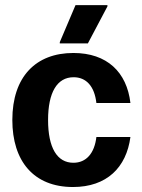

<svg xmlns="http://www.w3.org/2000/svg" viewBox="-20 -720 557 752"><path d="M214.2 -550H324.2L400.8 -695V-700H275.8L214.2 -555ZM265.8 12.5C398.3 12.5 475 -64.2 490.8 -183.3H357.5C350 -119.2 317.5 -82.5 267.5 -82.5C203.3 -82.5 168.3 -141.7 168.3 -250C168.3 -357.5 203.3 -417.5 268.3 -417.5C317.5 -417.5 350 -382.5 357.5 -316.7H490.8C476.7 -437.5 399.2 -512.5 267.5 -512.5C120.8 -512.5 28.3 -420 28.3 -250C28.3 -89.2 111.7 12.5 265.8 12.5Z"/></svg>

Font: Familjen Grotesk GF
Style: Bold
Weight: 700
Designer: Anders Wikstroem, Jonas Baeckman, Matilda Gysing, Kristian Moeller
Foundry: Familjen STHLM AB
Version: Version 2.000; Beta; Release 4; Build 6